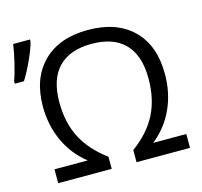

<svg xmlns="http://www.w3.org/2000/svg" viewBox="-122 -874 1043 992"><g transform="rotate(-15 399.5 -377.5)"><path d="M421.9 -650.9Q305.7 -650.9 244.6 -588.1Q183.6 -525.4 183.6 -401.9Q183.6 -292 225.8 -210.7Q268.1 -129.4 356 -64.9V0H69.8V-74.2H247.6Q173.8 -131.8 134.8 -217.3Q95.7 -302.7 95.7 -401.9Q95.7 -553.2 182.1 -639.2Q268.6 -725.1 421.9 -725.1Q575.7 -725.1 662.1 -640.4Q748.5 -555.7 748.5 -402.8Q748.5 -301.8 710 -217.3Q671.4 -132.8 597.7 -74.2H774.9V0H488.8V-64.9Q578.1 -130.4 619.4 -211.9Q660.6 -293.5 660.6 -401.9Q660.6 -524.9 599.9 -587.9Q539.1 -650.9 421.9 -650.9ZM-13.7 -568.8Q-0.5 -604 12.5 -659.4Q25.4 -714.8 31.2 -754.9H121.1V-743.7Q112.3 -707.5 85.7 -649.7Q59.1 -591.8 35.2 -554.7H-13.7Z"/></g></svg>

Font: Open Sans ACDW
Style: acdw
Weight: 400
Foundry: Ascender Corporation
Version: Version 1.10